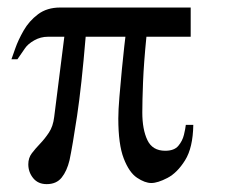

<svg xmlns="http://www.w3.org/2000/svg" viewBox="-20 -460 600 500"><path d="M483.4 -134.8Q482.4 -75.2 461.9 -42.5Q441.4 -9.8 416 3.4Q390.6 16.6 374 16.6Q357.4 16.6 336.9 2.9Q316.4 -10.7 302.2 -47.4Q288.1 -84 288.1 -151.4Q288.1 -172.9 291 -208Q293.9 -243.2 297.4 -279.3Q300.8 -315.4 303.7 -339.8Q306.6 -364.3 306.6 -364.3H203.1Q192.4 -236.3 180.7 -158.2Q168.9 -80.1 161.1 -43Q154.3 -14.6 140.6 2.4Q127 19.5 101.6 19.5Q79.1 19.5 66.4 3.9Q53.7 -11.7 53.7 -32.2Q53.7 -48.8 63 -61Q72.3 -73.2 84.5 -85.9Q96.7 -98.6 107.4 -114.7Q118.2 -130.9 121.1 -155.3L147.5 -364.3H104.5Q85.9 -364.3 69.3 -355Q52.7 -345.7 44.9 -334L25.4 -305.7H9.8Q12.7 -313.5 20 -334.5Q27.3 -355.5 41.5 -380.4Q55.7 -405.3 79.1 -422.9Q102.5 -440.4 136.7 -440.4H476.6V-364.3H361.3Q354.5 -295.9 352.5 -246.1Q350.6 -196.3 350.6 -167Q350.6 -123 363.8 -95.2Q377 -67.4 410.2 -67.4Q433.6 -67.4 444.3 -80.1Q455.1 -92.8 459 -108.9Q462.9 -125 463.9 -134.8Z"/></svg>

Font: Namkio Khamti
Style: Regular
Weight: 400
Designer: Debbi Hosken
Foundry: SIL International
Version: Version 3.917